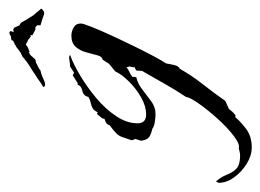

<svg xmlns="http://www.w3.org/2000/svg" viewBox="-150 -280 582 429"><g transform="rotate(-90 141.5 -66.0)"><path d="M26 205Q8 205 -10 194Q-28 183 -40.5 166Q-53 149 -53 131L-50 125Q-40 136 -35 149Q-30 162 -21.5 170.5Q-13 179 8 179Q12 179 16 178Q20 177 24 176Q33 179 51.5 165Q70 151 89.5 129.5Q109 108 123.5 87.5Q138 67 139 58Q155 34 169 9Q183 -16 197 -40L198 -53L207 -58L205 -59L207 -68L205 -75Q201 -71 195 -68.5Q189 -66 184 -62L183 -53Q169 -50 155.5 -39.5Q142 -29 129 -19.5Q116 -10 101 -10Q94 -10 83.5 -11.5Q73 -13 68 -17Q55 -20 49 -24.5Q43 -29 41 -42L45 -55L42 -63Q47 -78 49.5 -85Q52 -92 57.5 -97.5Q63 -103 76 -113Q77 -118 81.5 -120.5Q86 -123 90 -124L91 -129L101 -141L104 -139L110 -148Q117 -153 124.5 -154.5Q132 -156 139 -160Q141 -171 152.5 -173.5Q164 -176 166 -184H170L187 -195L193 -192L207 -201Q213 -201 218.5 -202Q224 -203 229 -203L233 -201Q213 -194 187 -178.5Q161 -163 136.5 -142.5Q112 -122 96 -98Q80 -74 80 -50Q80 -31 100 -31Q118 -31 137.5 -42Q157 -53 173 -69Q189 -85 196 -100L213 -114L222 -128Q229 -129 232 -140Q235 -151 238.5 -164.5Q242 -178 250.5 -188Q259 -198 276 -198Q285 -198 294 -193Q303 -188 303 -177Q303 -172 295.5 -153Q288 -134 276 -108Q264 -82 251.5 -56.5Q239 -31 228.5 -11.5Q218 8 214 13Q213 19 210.5 30.5Q208 42 202 44Q186 72 167 96Q148 120 130 146L112 154Q109 158 105.5 162Q102 166 97 169L94 168Q80 184 64.5 194.5Q49 205 26 205ZM170 -257Q164 -256 162 -258.5Q160 -261 163 -262Q170 -266 176 -270.5Q182 -275 189 -279Q191 -281 202.5 -288Q214 -295 219 -299L230 -308H231L234 -310Q236 -310 237 -311L247 -318V-319H248L253 -323L254 -322L255 -323Q255 -325 258 -325L262 -327Q263 -327 265 -329Q265 -332 267 -332Q270 -333 274 -333Q283 -339 285 -335Q287 -334 285 -330.5Q283 -327 284 -327L289 -328Q290 -328 291 -327.5Q292 -327 291 -327L292 -326L293 -327L299 -314Q299 -313 302 -313L303 -311L304 -312L309 -303Q311 -299 316 -291.5Q321 -284 322 -282Q326 -278 329 -274Q332 -270 336 -266V-265Q336 -264 332 -261Q328 -258 324 -259Q310 -264 299 -267Q299 -269 299 -272.5Q299 -276 296 -277Q295 -279 292.5 -278.5Q290 -278 288 -279L277 -285V-290Q274 -287 274 -289L268 -293Q267 -295 266 -295Q265 -295 263 -296L256 -300Q254 -298 249 -295L241 -292Q239 -290 239 -293L233 -290L223 -279Q222 -278 218 -277.5Q214 -277 212 -275Q209 -274 204.5 -271.5Q200 -269 198 -267Q191 -266 183.5 -262.5Q176 -259 170 -257Z"/></g></svg>

Font: Kolker Brush
Style: Regular
Weight: 400
Designer: Robert E. Leuschke
Foundry: Robert E. Leuschke
Version: Version 1.010; ttfautohint (v1.8.3)